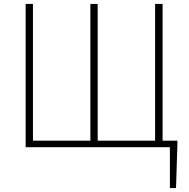

<svg xmlns="http://www.w3.org/2000/svg" viewBox="-20 -746 958 973"><path d="M110 0H841V207H872L879 -13V-33H804V-726H766V-33H475V-726H438V-33H147V-726H110Z"/></svg>

Font: Harano Aji Gothic KR ExtraLight
Style: Regular
Weight: 250
Foundry: Masamichi Hosoda
Version: HaranoAjiGothicKR-ExtraLight version 20220220;ttx 4.29.1